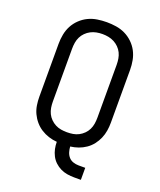

<svg xmlns="http://www.w3.org/2000/svg" viewBox="-163 -844 926 1110"><g transform="rotate(20 300.0 -289.0)"><path d="M429 165Q407 165 385.5 161.5Q364 158 344.5 148.5Q325 139 309 124Q293 109 283 89.5Q273 70 268.5 49Q264 28 264 6Q238 4 213 -4Q188 -12 166 -26Q144 -40 127 -60Q110 -80 99 -103.5Q88 -127 84 -153Q80 -179 80 -205V-530Q80 -559 85.5 -588Q91 -617 104.5 -642.5Q118 -668 139.5 -688.5Q161 -709 187 -721.5Q213 -734 242 -738.5Q271 -743 300 -743Q329 -743 358 -738.5Q387 -734 413 -721.5Q439 -709 460.5 -688.5Q482 -668 495.5 -642.5Q509 -617 514.5 -588Q520 -559 520 -530V-205Q520 -180 516 -155Q512 -130 502 -107Q492 -84 476.5 -64Q461 -44 440 -29.5Q419 -15 395 -6.5Q371 2 346 5Q347 22 352 38.5Q357 55 368 67.5Q379 80 395.5 85.5Q412 91 429 91H470V165ZM300 -66Q319 -66 337 -69Q355 -72 371.5 -80.5Q388 -89 401.5 -102.5Q415 -116 423 -132.5Q431 -149 434 -167.5Q437 -186 437 -205V-530Q437 -549 434 -567.5Q431 -586 423 -602.5Q415 -619 401.5 -632.5Q388 -646 371.5 -654.5Q355 -663 337 -666.5Q319 -670 300 -670Q281 -670 263 -666.5Q245 -663 228.5 -654.5Q212 -646 198.5 -632.5Q185 -619 177 -602.5Q169 -586 166 -567.5Q163 -549 163 -530V-205Q163 -186 166 -167.5Q169 -149 177 -132.5Q185 -116 198.5 -102.5Q212 -89 228.5 -80.5Q245 -72 263 -69Q281 -66 300 -66Z"/></g></svg>

Font: Iosevka Aile
Style: Regular
Weight: 400
Designer: Belleve Invis
Foundry: Belleve Invis
Version: Version 28.0.1; ttfautohint (v1.8.4)